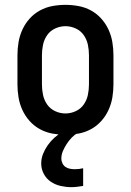

<svg xmlns="http://www.w3.org/2000/svg" viewBox="-20 -548 540 792"><path d="M250 8Q223 8 196 3Q169 -2 145 -15Q121 -28 102.5 -48.5Q84 -69 72.5 -94Q61 -119 56.5 -146Q52 -173 52 -200V-320Q52 -347 56.5 -374Q61 -401 72.5 -426Q84 -451 102.5 -471.5Q121 -492 145 -505Q169 -518 196 -523Q223 -528 250 -528Q277 -528 304 -523Q331 -518 355 -505Q379 -492 397.5 -471.5Q416 -451 427.5 -426Q439 -401 443.5 -374Q448 -347 448 -320V-200Q448 -173 443.5 -146Q439 -119 427.5 -94Q416 -69 397.5 -48.5Q379 -28 355 -15Q331 -2 304 3Q277 8 250 8ZM250 -80Q272 -80 292.5 -89.5Q313 -99 325.5 -117Q338 -135 342.5 -156.5Q347 -178 347 -200V-320Q347 -342 342.5 -363.5Q338 -385 325.5 -403Q313 -421 292.5 -430.5Q272 -440 250 -440Q228 -440 207.5 -430.5Q187 -421 174.5 -403Q162 -385 157.5 -363.5Q153 -342 153 -320V-200Q153 -178 157.5 -156.5Q162 -135 174.5 -117Q187 -99 207.5 -89.5Q228 -80 250 -80ZM274 224Q252 224 230 219Q208 214 189.5 201.5Q171 189 160.5 169Q150 149 150 127Q150 106 157.5 87Q165 68 177 51Q189 34 204 20.5Q219 7 237 -4L243 -8H301V0Q287 8 275.5 20Q264 32 255 46Q246 60 239.5 75Q233 90 233 107Q233 116 237.5 125.5Q242 135 250 140.5Q258 146 268 148Q278 150 288 150Q297 150 306 149Q315 148 323 146V219Q311 221 298.5 222.5Q286 224 274 224Z"/></svg>

Font: Iosevka Curly Semibold
Style: Regular
Weight: 600
Monospace: yes
Designer: Belleve Invis
Foundry: Belleve Invis
Version: Version 22.1.2; ttfautohint (v1.8.4)